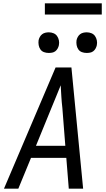

<svg xmlns="http://www.w3.org/2000/svg" viewBox="-20 -1144 640 1164"><path d="M4 0 317 -735H413L484 0H397L382 -187H168L91 0ZM198 -260H376L358 -490Q354 -524 352 -558Q350 -592 348 -627Q334 -592 320 -558Q306 -524 292 -490ZM505 -823Q490 -823 476.5 -828Q463 -833 455 -844.5Q447 -856 444.5 -870.5Q442 -885 444 -900Q446 -910 451.5 -920Q457 -930 465.5 -936.5Q474 -943 484.5 -945.5Q495 -948 506 -948Q521 -948 534.5 -942.5Q548 -937 556 -925.5Q564 -914 567 -899.5Q570 -885 567 -870Q565 -860 559.5 -850Q554 -840 545.5 -833.5Q537 -827 526.5 -825Q516 -823 505 -823ZM275 -823Q260 -823 246.5 -828Q233 -833 225 -844.5Q217 -856 214.5 -870.5Q212 -885 214 -900Q216 -910 221.5 -920Q227 -930 235.5 -936.5Q244 -943 254.5 -945.5Q265 -948 276 -948Q291 -948 304.5 -942.5Q318 -937 326 -925.5Q334 -914 337 -899.5Q340 -885 337 -870Q335 -860 329.5 -850Q324 -840 315.5 -833.5Q307 -827 296.5 -825Q286 -823 275 -823ZM252 -1056V-1124H597V-1056Z"/></svg>

Font: Iosevka Custom Oblique
Style: Regular
Weight: 400
Italic angle: -9°
Designer: Belleve Invis
Foundry: Belleve Invis
Version: Version 27.0.1